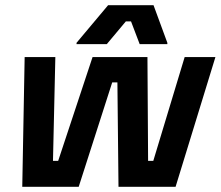

<svg xmlns="http://www.w3.org/2000/svg" viewBox="-20 -720 850 740"><path d="M65.8 0 75 -499.2V-500H193.3L184.2 -100H204.2L336.7 -500H548.3L550.8 -100H570.8L691.7 -500H810V-499.2L656.7 0H436.7L432.5 -402.5H412.5L283.3 0ZM275 -550V-555L396.7 -700H571.7L625 -555V-550H518.3L485 -637.5H465L391.7 -550Z"/></svg>

Font: Familjen Grotesk
Style: Bold Italic
Weight: 700
Italic angle: -9.46201°
Designer: Anders Wikstroem, Jonas Baeckman, Matilda Gysing, Kristian Moeller
Foundry: Familjen STHLM AB
Version: Version 2.002; ttfautohint (v1.8.4.7-5d5b)